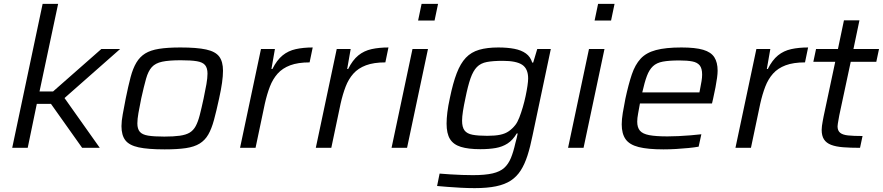

<svg xmlns="http://www.w3.org/2000/svg" viewBox="-20 -763 4557 991"><path d="M43 0 200 -743H280L184 -291H254L503 -510H600L313 -257L495 0H404L243 -227H170L123 0Z M830 8Q744 8 695.5 -2.5Q647 -13 627 -39Q607 -65 607 -112Q607 -138 613.5 -173Q620 -208 629 -255Q642 -319 654 -364.5Q666 -410 684 -440Q702 -470 729.5 -487Q757 -504 801 -511Q845 -518 911 -518Q996 -518 1044 -507.5Q1092 -497 1111.5 -471Q1131 -445 1131 -398Q1131 -371 1126 -335.5Q1121 -300 1111 -255Q1097 -190 1084.5 -144Q1072 -98 1055 -68.5Q1038 -39 1010.5 -22Q983 -5 939.5 1.5Q896 8 830 8ZM828 -58Q876 -58 908 -62.5Q940 -67 959 -78.5Q978 -90 990 -112Q1002 -134 1011 -169Q1020 -204 1031 -255Q1040 -297 1045.5 -329Q1051 -361 1051 -383Q1051 -412 1038.5 -427Q1026 -442 996 -447Q966 -452 913 -452Q852 -452 817 -444.5Q782 -437 763.5 -416.5Q745 -396 734 -357Q723 -318 709 -255Q700 -211 694.5 -179.5Q689 -148 689 -126Q689 -98 701.5 -83Q714 -68 744.5 -63Q775 -58 828 -58Z M1219 0 1327 -510H1399L1381 -407H1386Q1409 -453 1438.5 -477Q1468 -501 1507 -509.5Q1546 -518 1594 -518L1578 -441Q1518 -441 1478 -426Q1438 -411 1413 -383Q1388 -355 1373 -316Q1358 -277 1347 -228L1299 0Z M1610 0 1718 -510H1790L1772 -407H1777Q1800 -453 1829.5 -477Q1859 -501 1898 -509.5Q1937 -518 1985 -518L1969 -441Q1909 -441 1869 -426Q1829 -411 1804 -383Q1779 -355 1764 -316Q1749 -277 1738 -228L1690 0Z M2138 -657 2156 -743H2241L2223 -657ZM2001 0 2109 -510H2189L2081 0Z M2430 208Q2395 208 2358 206Q2321 204 2289 201.5Q2257 199 2236 197L2249 133Q2274 135 2304.5 137Q2335 139 2365.5 140Q2396 141 2421 141Q2484 141 2522.5 132Q2561 123 2582.5 103.5Q2604 84 2617 52.5Q2630 21 2640 -24Q2644 -37 2647 -50.5Q2650 -64 2652 -74H2647Q2627 -40 2600 -22.5Q2573 -5 2538.5 1Q2504 7 2459 7Q2397 7 2358.5 -5Q2320 -17 2302.5 -45.5Q2285 -74 2285 -125Q2285 -151 2289 -183.5Q2293 -216 2302 -257Q2318 -335 2337.5 -385.5Q2357 -436 2384.5 -465Q2412 -494 2453 -506Q2494 -518 2552 -518Q2599 -518 2635 -511Q2671 -504 2694.5 -487Q2718 -470 2727 -440H2732L2753 -510H2823L2729 -65Q2717 -5 2702.5 40Q2688 85 2667.5 117Q2647 149 2616.5 169Q2586 189 2540.5 198.5Q2495 208 2430 208ZM2495 -62Q2535 -62 2561.5 -67.5Q2588 -73 2606.5 -86Q2625 -99 2640 -118Q2651 -132 2660.5 -156.5Q2670 -181 2678.5 -210Q2687 -239 2693 -267.5Q2699 -296 2702.5 -320Q2706 -344 2706 -358Q2706 -408 2675.5 -428.5Q2645 -449 2575 -449Q2525 -449 2493 -443Q2461 -437 2441.5 -417Q2422 -397 2408.5 -358.5Q2395 -320 2382 -255Q2374 -218 2369.5 -189Q2365 -160 2365 -140Q2365 -107 2377.5 -90Q2390 -73 2419 -67.5Q2448 -62 2495 -62Z M3049 -657 3067 -743H3152L3134 -657ZM2912 0 3020 -510H3100L2992 0Z M3405 8Q3324 8 3276.5 -4Q3229 -16 3209 -44.5Q3189 -73 3189 -121Q3189 -147 3194.5 -180.5Q3200 -214 3208 -254Q3224 -328 3241 -378.5Q3258 -429 3286.5 -460Q3315 -491 3365.5 -504.5Q3416 -518 3497 -518Q3569 -518 3609.5 -506Q3650 -494 3667 -467.5Q3684 -441 3684 -398Q3684 -383 3681 -361Q3678 -339 3673 -312.5Q3668 -286 3661 -255L3655 -229H3283Q3278 -200 3273.5 -176.5Q3269 -153 3269 -135Q3269 -105 3283 -88.5Q3297 -72 3331 -65.5Q3365 -59 3425 -59Q3451 -59 3482 -60.5Q3513 -62 3544 -64.5Q3575 -67 3600 -70L3586 -6Q3564 -2 3533.5 1Q3503 4 3469.5 6Q3436 8 3405 8ZM3295 -286H3590L3593 -301Q3598 -326 3601 -344.5Q3604 -363 3604 -378Q3604 -410 3591.5 -425.5Q3579 -441 3553 -446Q3527 -451 3486 -451Q3434 -451 3401.5 -445Q3369 -439 3350 -421Q3331 -403 3319 -371Q3307 -339 3295 -286Z M3776 0 3884 -510H3956L3938 -407H3943Q3966 -453 3995.5 -477Q4025 -501 4064 -509.5Q4103 -518 4151 -518L4135 -441Q4075 -441 4035 -426Q3995 -411 3970 -383Q3945 -355 3930 -316Q3915 -277 3904 -228L3856 0Z M4419 0Q4369 0 4331.5 -3Q4294 -6 4269.5 -15.5Q4245 -25 4233 -43.5Q4221 -62 4221 -93Q4221 -102 4222.5 -113.5Q4224 -125 4226.5 -138Q4229 -151 4231 -162L4291 -444H4178L4192 -510H4305L4336 -658H4416L4385 -510H4517L4503 -444H4371L4312 -168Q4310 -157 4308 -145.5Q4306 -134 4304.5 -125Q4303 -116 4303 -111Q4303 -89 4316 -78Q4329 -67 4357 -64Q4385 -61 4432 -61Z"/></svg>

Font: Saira SemiExpanded
Style: Italic
Weight: 400
Width: 6
Italic angle: -12°
Designer: Hector Gatti with collaboration of the Omnibus-Type team
Foundry: Omnibus-Type
Version: Version 1.101